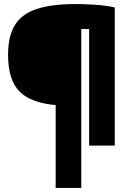

<svg xmlns="http://www.w3.org/2000/svg" viewBox="-20 -722 661 952"><path d="M357 -702Q397 -702 451 -698.5Q505 -695 549 -685L543 -567Q517 -572 483 -574.5Q449 -577 416 -578Q383 -579 358 -579L266 -200Q134 -210 77 -268Q20 -326 20 -450Q20 -543 54 -598Q88 -653 162 -677.5Q236 -702 357 -702ZM383 -685V210H256V-685ZM549 -685V0H422V-685Z"/></svg>

Font: Exo 2 Black
Style: Regular
Weight: 900
Designer: Natanael Gama
Foundry: Natanael Gama
Version: Version 2.010